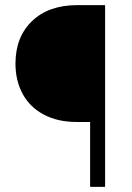

<svg xmlns="http://www.w3.org/2000/svg" viewBox="-20 -731 515 751"><path d="M332.5 0V-253.9H279.8Q206.5 -253.9 152.3 -282.2Q98.1 -310.5 69.3 -362.5Q40.5 -414.6 40.5 -482.4Q40.5 -586.4 105.5 -648.7Q170.4 -710.9 281.7 -710.9H391.1V0Z"/></svg>

Font: SteelSelectRoboto
Style: Regular
Weight: 300
Designer: Google
Version: Version 2.137; 2017